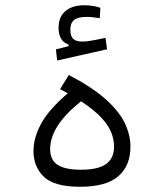

<svg xmlns="http://www.w3.org/2000/svg" viewBox="-20 -711 626 733"><path d="M285.6 2Q187 2 147.5 -36.1Q107.9 -74.2 107.9 -134.3Q107.9 -185.1 137 -238.8Q166 -292.5 238.8 -355Q224.6 -362.8 209.5 -370.6L242.7 -424.8Q331.5 -378.4 382.8 -332.8Q434.1 -287.1 456.1 -241.7Q478 -196.3 478 -150.9Q478 -78.6 431.9 -38.3Q385.7 2 285.6 2ZM289.6 -324.2Q171.4 -231 171.4 -141.6Q171.4 -100.1 200.2 -81.5Q229 -63 289.6 -63Q354.5 -63 385 -85Q415.5 -106.9 415.5 -151.4Q415.5 -176.3 405.5 -203.4Q395.5 -230.5 368.2 -260.5Q340.8 -290.5 289.6 -324.2ZM198.2 -480 193.4 -522.5 241.7 -534.7V-541Q203.6 -553.7 203.6 -605Q203.6 -647 230 -668.9Q256.3 -690.9 301.8 -690.9Q335 -690.9 363.3 -681.2L360.8 -641.6Q348.6 -643.6 336.4 -645Q324.2 -646.5 311 -646.5Q276.4 -646.5 262.5 -634.5Q248.5 -622.6 248.5 -598.6Q248.5 -572.8 259.5 -562.5Q270.5 -552.2 295.4 -552.2Q311.5 -552.2 335.9 -557.1Q360.4 -562 382.8 -566.4L388.7 -522.9Z"/></svg>

Font: CaskaydiaCove NFP Light
Style: Regular
Weight: 300
Designer: Aaron Bell
Foundry: Saja Typeworks
Version: Version 2111.001; VTT 6.35;Nerd Fonts 3.1.1